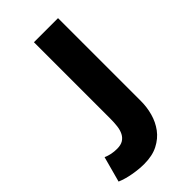

<svg xmlns="http://www.w3.org/2000/svg" viewBox="-249 -761 834 834"><g transform="rotate(-45 168.5 -343.5)"><path d="M143 -700H291V-190Q291 -153 281 -117Q271 -81 249.5 -52Q228 -23 193 -5Q158 13 108 13Q76 13 39.5 6.5Q3 0 -25 -12L7 -130Q36 -117 71 -117Q94 -117 108 -125.5Q122 -134 130 -149.5Q138 -165 140.5 -186Q143 -207 143 -231Z"/></g></svg>

Font: PT Sans Caption
Style: Bold
Weight: 700
Designer: A.Korolkova, O.Umpeleva, V.Yefimov
Foundry: ParaType Ltd
Version: Version 2.003W OFL